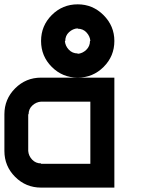

<svg xmlns="http://www.w3.org/2000/svg" viewBox="-20 -853 707 873"><path d="M500 0H166.7Q97.5 0 48.8 -48.8Q0 -97.5 0 -166.7V-333.3Q0 -402.5 48.8 -451.2Q97.5 -500 166.7 -500H333.3Q264.2 -500 215.4 -548.8Q166.7 -597.5 166.7 -666.7Q166.7 -735.8 215.4 -784.6Q264.2 -833.3 333.3 -833.3Q401.7 -833.3 450.8 -784.2Q500 -735 500 -666.7Q500 -597.5 451.2 -548.8Q402.5 -500 333.3 -500H500ZM390.8 -108.3V-390.8H166.7Q144.2 -389.2 127.1 -373.3Q110 -357.5 110 -333.3H108.3V-166.7Q110 -144.2 126.2 -127.1Q142.5 -110 166.7 -110V-108.3ZM333.3 -608.3Q355 -610 372.1 -626.2Q389.2 -642.5 389.2 -666.7H390.8Q389.2 -688.3 373.3 -705.4Q357.5 -722.5 333.3 -722.5V-724.2Q310.8 -722.5 293.8 -706.7Q276.7 -690.8 276.7 -666.7H275Q276.7 -644.2 292.9 -627.1Q309.2 -610 333.3 -610Z"/></svg>

Font: 0xA000-Squareish-Mono
Style: Squareish-Mono-Bold
Weight: 700
Version: Version 0.1